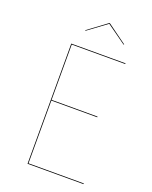

<svg xmlns="http://www.w3.org/2000/svg" viewBox="-156 -937 808 1021"><g transform="rotate(20 247.5 -426.0)"><path d="M436 -676H133V-363H393V-359H133V-4H446V0H129V-680H436ZM174 -772 282 -852H285L395 -772L392 -770L283 -848L177 -770Z"/></g></svg>

Font: FiraGO Four
Style: Regular
Weight: 100
Designer: bBox Type
Foundry: bBox Type GmbH
Version: Version 1.001